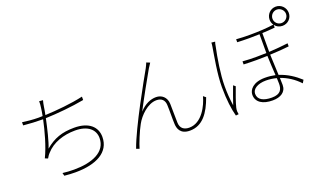

<svg xmlns="http://www.w3.org/2000/svg" viewBox="-83 -1302 3035 1824"><g transform="rotate(-20 1434.0 -389.5)"><path d="M738 -637C621 -610 469 -596 352 -591C359 -623 363 -652 366 -670C369 -689 374 -716 379 -732L341 -735C342 -715 340 -695 337 -674C335 -654 330 -624 324 -591C309 -590 295 -590 282 -590C228 -590 158 -597 120 -603V-571C186 -565 251 -561 318 -561C295 -453 256 -307 206 -206L235 -195C245 -212 254 -227 268 -241C337 -320 449 -357 566 -357C694 -357 761 -296 761 -211C761 -69 613 -11 432 -11C394 -11 355 -13 316 -18L324 12C363 16 400 18 435 18C646 18 790 -56 790 -212C790 -312 716 -385 567 -385C443 -385 359 -355 271 -281C296 -340 326 -466 346 -562C464 -566 615 -580 738 -603Z M1458 -719 1423 -733C1417 -717 1410 -703 1400 -683C1348 -591 1120 -188 1052 5L1083 16C1095 -28 1142 -145 1175 -203C1214 -275 1302 -363 1390 -363C1442 -363 1471 -335 1473 -285C1476 -220 1473 -150 1476 -91C1478 -48 1495 18 1593 18C1722 18 1794 -86 1845 -228L1820 -248C1798 -163 1726 -11 1597 -11C1546 -11 1508 -35 1506 -93C1504 -145 1505 -215 1503 -285C1501 -355 1452 -392 1397 -392C1342 -392 1283 -368 1227 -307C1278 -406 1390 -608 1427 -671C1439 -691 1451 -709 1458 -719Z M2069 -699C2069 -688 2068 -676 2065 -658C2052 -575 2018 -401 2018 -266C2018 -138 2032 -38 2051 32L2080 29C2079 22 2077 11 2076 2C2075 -11 2077 -25 2080 -38C2089 -79 2125 -177 2145 -230L2124 -247C2107 -202 2077 -120 2060 -68C2050 -141 2046 -193 2046 -267C2046 -384 2072 -541 2096 -654C2098 -671 2102 -684 2106 -695ZM2540 -113C2540 -57 2522 -11 2432 -11C2347 -11 2293 -39 2293 -99C2293 -149 2351 -183 2432 -183C2468 -183 2504 -178 2538 -169C2539 -144 2540 -125 2540 -113ZM2760 -781C2797 -781 2829 -750 2829 -713C2829 -675 2797 -645 2760 -645C2722 -645 2692 -675 2692 -713C2692 -750 2722 -781 2760 -781ZM2555 -618C2602 -620 2645 -623 2683 -627V-655C2700 -631 2727 -617 2760 -617C2814 -617 2857 -659 2857 -713C2857 -767 2814 -811 2760 -811C2705 -811 2663 -767 2663 -713C2663 -692 2670 -673 2681 -658C2613 -648 2528 -643 2442 -643C2394 -643 2347 -644 2301 -648V-618C2340 -616 2381 -615 2421 -615C2456 -615 2492 -616 2526 -617V-427C2493 -426 2460 -425 2427 -425C2380 -425 2332 -426 2286 -430V-399C2327 -397 2371 -396 2414 -396C2452 -396 2489 -397 2526 -398C2528 -337 2532 -260 2536 -200C2504 -207 2469 -211 2432 -211C2311 -211 2265 -149 2265 -99C2265 -23 2331 17 2430 17C2510 17 2568 -18 2568 -89C2568 -106 2567 -131 2566 -161C2635 -137 2699 -96 2753 -38L2771 -68C2714 -120 2647 -166 2564 -192C2561 -256 2557 -335 2555 -400C2627 -402 2693 -408 2747 -414V-445C2691 -438 2626 -432 2555 -428Z"/></g></svg>

Font: Kinto Sans Thin
Style: Regular
Weight: 100
Designer: Authors: Ryoko NISHIZUKA  (kana & ideographs); Paul D. Hunt (Latin, Greek & Cyrillic); Wenlong ZHANG  (bopomofo); Sandol
Foundry: Adobe Systems Incorporated, ookami Inc.
Version: Version 0.001